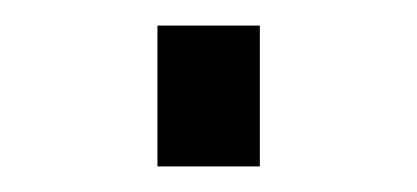

<svg xmlns="http://www.w3.org/2000/svg" viewBox="-20 -343 326 150"><path d="M103 -213V-323H183V-213Z"/></svg>

Font: Kosmopol Plus Jakarta Sans
Style: Regular
Weight: 400
Designer: Gumpita Rahayu
Foundry: Tokotype
Version: Version 2.006